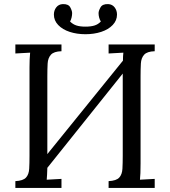

<svg xmlns="http://www.w3.org/2000/svg" viewBox="-20 -917 830 937"><path d="M280 -667Q243 -666 228.5 -650Q214 -634 212.5 -607Q211 -580 211 -544V-165L580 -621Q580 -643 582 -660Q564 -659 546 -658Q528 -657 510 -656V-700H735V-667Q698 -666 683.5 -650Q669 -634 667.5 -607Q666 -580 666 -544V-119Q666 -66 663 -40Q681 -41 699 -42Q717 -43 735 -44V0H510V-33Q548 -35 562 -50.5Q576 -66 577.5 -93.5Q579 -121 579 -156V-558L211 -98Q210 -60 208 -40Q226 -41 244 -42Q262 -43 280 -44V0H55V-33Q93 -35 107 -50.5Q121 -66 122.5 -93.5Q124 -121 124 -156V-588Q124 -630 127 -660Q109 -659 91 -658Q73 -657 55 -656V-700H280ZM286 -897Q314 -898 323 -881Q332 -864 332 -853Q332 -843 329.5 -832Q327 -821 322 -812Q336 -798 353.5 -792.5Q371 -787 397 -787Q423 -787 441 -792.5Q459 -798 472 -812Q461 -831 461 -853Q461 -864 470.5 -881Q480 -898 508 -897Q528 -896 539.5 -881Q551 -866 551 -846Q551 -817 530 -795Q509 -773 474 -761.5Q439 -750 397 -750Q355 -750 320 -761.5Q285 -773 264 -795Q243 -817 243 -846Q243 -866 254.5 -881Q266 -896 286 -897Z"/></svg>

Font: Lora
Style: Regular
Weight: 400
Designer: Olga Karpushina, Alexei Vanyashin (Cyrillic)
Foundry: Cyreal
Version: Version 3.005; ttfautohint (v1.8.4.7-5d5b)